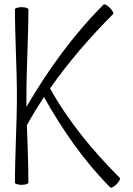

<svg xmlns="http://www.w3.org/2000/svg" viewBox="-20 -843 614 886"><path d="M49 -800C49 -667 58 -533 58 -400C58 -267 49 -133 49 0C49 5 63 10 80 10C97 10 111 5 111 0C111 -89 107 -177 104 -265C129 -310 155 -353 183 -395C268 -244 367 -100 489 22C493 26 506 19 518 7C530 -5 537 -18 533 -22C409 -146 296 -282 211 -435C297 -558 396 -672 502 -778C506 -782 499 -795 487 -807C475 -819 462 -826 458 -822C318 -682 202 -521 102 -350C102 -367 102 -383 102 -400C102 -533 111 -667 111 -800C111 -805 97 -810 80 -810C63 -810 49 -805 49 -800Z"/></svg>

Font: Nupuram ExtraLight
Style: Regular
Weight: 200
Designer: Santhosh Thottingal (santhosh.thottingal@gmail.com)
Foundry: SMC
Version: Version 1.000